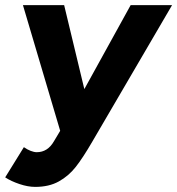

<svg xmlns="http://www.w3.org/2000/svg" viewBox="-45 -520 694 752"><path d="M-24.7 174.7 48.5 56.4Q61.7 65.7 75.1 70.9Q88.4 76.1 98.9 76.1Q141.6 76.1 166.1 33.6L248.7 -104.7L466.8 -500H629L315.9 35.8Q279.5 98.4 251.7 133.8Q223.8 169.3 185.4 190.6Q147.1 212 92.9 212Q64.3 212 31.4 200.9Q-1.5 189.9 -24.7 174.7ZM44.8 -500H206.2L301.2 -105L332.4 0H193Z"/></svg>

Font: Oak Sans Light Italic
Style: Regular
Weight: 400
Italic angle: -9.5°
Foundry: Erik Kennedy, Walven
Version: Version 1.000;Glyphs 3.1.2 (3151)